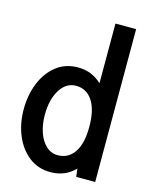

<svg xmlns="http://www.w3.org/2000/svg" viewBox="-114 -825 721 910"><g transform="rotate(15 246.0 -370.0)"><path d="M221.5 10Q161 10 116.5 -24.5Q72 -59 47.5 -117Q23 -175 23 -246Q23 -315.5 46.5 -374Q70 -432.5 114.5 -468Q159 -503.5 221.5 -503.5Q257.5 -503.5 286.2 -491.2Q315 -479 338 -457.5V-750H439.5V0H346.5L341.5 -39.5Q294 10 221.5 10ZM234.5 -76.5Q286 -76.5 315.5 -119.5Q345 -162.5 345 -246Q345 -327.5 315.8 -372.2Q286.5 -417 234.5 -417Q186 -417 156.2 -369Q126.5 -321 126.5 -246Q126.5 -198 140 -159.5Q153.5 -121 177.8 -98.8Q202 -76.5 234.5 -76.5Z"/></g></svg>

Font: Cabin Condensed Medium
Style: Regular
Weight: 500
Width: 3
Designer: Pablo Impallari
Foundry: Pablo Impallari. http://www.impallari.com Igino Marini. http://www.ikern.com
Version: Version 3.001; ttfautohint (v1.8.3)